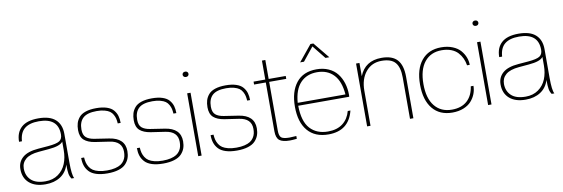

<svg xmlns="http://www.w3.org/2000/svg" viewBox="-54 -1139 4552 1553"><g transform="rotate(-10 2222.0 -363.0)"><path d="M220.2 9.8Q135.3 9.8 87.6 -31.7Q40 -73.2 40 -146Q40 -204.6 81.8 -241Q123.5 -277.3 210.9 -284.2L293.9 -291Q362.3 -296.9 387.2 -312.7Q412.1 -328.6 412.1 -366.2Q412.1 -502 253.9 -502Q176.3 -502 136.2 -469Q96.2 -436 91.8 -366.2H67.9Q67.9 -442.4 114 -484.1Q160.2 -525.9 253.9 -525.9Q347.7 -525.9 393.8 -484.1Q439.9 -442.4 439.9 -366.2V-131.8Q439.9 -28.3 456.1 0H434.1Q420.9 -19 416.5 -42.5Q412.1 -65.9 412.1 -118.2Q393.1 -55.7 342.8 -22.9Q292.5 9.8 220.2 9.8ZM224.1 -14.2Q285.2 -14.2 328.4 -44.9Q371.6 -75.7 391.8 -125.5Q412.1 -175.3 412.1 -237.8V-307.1Q388.7 -273.9 293.9 -266.1L210.9 -258.8Q137.7 -252.4 102.8 -222.9Q67.9 -193.4 67.9 -146Q67.9 -86.9 106.7 -50.5Q145.5 -14.2 224.1 -14.2Z M729 9.8Q675.3 9.8 637.5 -2.4Q599.6 -14.6 578.9 -37.1Q558.1 -59.6 549.1 -87.2Q540 -114.7 540 -149.9H564Q565.4 -125.5 570.3 -106.9Q575.2 -88.4 586.4 -70.3Q597.7 -52.2 615.2 -40.5Q632.8 -28.8 661.6 -21.5Q690.4 -14.2 729 -14.2Q767.1 -14.2 796.1 -21.2Q825.2 -28.3 842.8 -39.8Q860.4 -51.3 871.3 -68.1Q882.3 -85 886.2 -102.3Q890.1 -119.6 890.1 -140.1Q890.1 -225.6 790 -240.2L671.9 -257.8Q614.3 -267.1 584.2 -293.9Q554.2 -320.8 554.2 -376Q554.2 -408.2 561.8 -433.1Q569.3 -458 587.9 -480Q606.4 -502 642.1 -513.9Q677.7 -525.9 729 -525.9Q780.3 -525.9 815.9 -513.9Q851.6 -502 870.1 -480Q888.7 -458 896.2 -432.4Q903.8 -406.7 903.8 -374H879.9Q878.4 -396.5 874.8 -412.6Q871.1 -428.7 861.3 -446.8Q851.6 -464.8 835.9 -476.1Q820.3 -487.3 793.2 -494.6Q766.1 -502 729 -502Q650.9 -502 616.5 -470.2Q582 -438.5 582 -376Q582 -330.6 605.2 -310.8Q628.4 -291 671.9 -284.2L790 -266.1Q918 -247.1 918 -140.1Q918 -108.4 908.9 -83Q899.9 -57.6 879.4 -35.9Q858.9 -14.2 820.6 -2.2Q782.2 9.8 729 9.8Z M1186.5 9.8Q1132.8 9.8 1095 -2.4Q1057.1 -14.6 1036.4 -37.1Q1015.6 -59.6 1006.6 -87.2Q997.6 -114.7 997.6 -149.9H1021.5Q1022.9 -125.5 1027.8 -106.9Q1032.7 -88.4 1043.9 -70.3Q1055.2 -52.2 1072.8 -40.5Q1090.3 -28.8 1119.1 -21.5Q1147.9 -14.2 1186.5 -14.2Q1224.6 -14.2 1253.7 -21.2Q1282.7 -28.3 1300.3 -39.8Q1317.9 -51.3 1328.9 -68.1Q1339.8 -85 1343.8 -102.3Q1347.7 -119.6 1347.7 -140.1Q1347.7 -225.6 1247.6 -240.2L1129.4 -257.8Q1071.8 -267.1 1041.7 -293.9Q1011.7 -320.8 1011.7 -376Q1011.7 -408.2 1019.3 -433.1Q1026.9 -458 1045.4 -480Q1064 -502 1099.6 -513.9Q1135.3 -525.9 1186.5 -525.9Q1237.8 -525.9 1273.4 -513.9Q1309.1 -502 1327.6 -480Q1346.2 -458 1353.8 -432.4Q1361.3 -406.7 1361.3 -374H1337.4Q1335.9 -396.5 1332.3 -412.6Q1328.6 -428.7 1318.8 -446.8Q1309.1 -464.8 1293.5 -476.1Q1277.8 -487.3 1250.7 -494.6Q1223.6 -502 1186.5 -502Q1108.4 -502 1074 -470.2Q1039.6 -438.5 1039.6 -376Q1039.6 -330.6 1062.7 -310.8Q1085.9 -291 1129.4 -284.2L1247.6 -266.1Q1375.5 -247.1 1375.5 -140.1Q1375.5 -108.4 1366.5 -83Q1357.4 -57.6 1336.9 -35.9Q1316.4 -14.2 1278.1 -2.2Q1239.7 9.8 1186.5 9.8Z M1502.9 0H1475.1V-516.1H1502.9ZM1506.8 -654.3Q1500.5 -647.9 1489.3 -647.9Q1478 -647.9 1471.4 -654.3Q1464.8 -660.6 1464.8 -669.9Q1464.8 -679.2 1471.4 -685.5Q1478 -691.9 1489.3 -691.9Q1500.5 -691.9 1506.8 -685.5Q1513.2 -679.2 1513.2 -669.9Q1513.2 -660.6 1506.8 -654.3Z M1792 9.8Q1738.3 9.8 1700.4 -2.4Q1662.6 -14.6 1641.8 -37.1Q1621.1 -59.6 1612.1 -87.2Q1603 -114.7 1603 -149.9H1627Q1628.4 -125.5 1633.3 -106.9Q1638.2 -88.4 1649.4 -70.3Q1660.6 -52.2 1678.2 -40.5Q1695.8 -28.8 1724.6 -21.5Q1753.4 -14.2 1792 -14.2Q1830.1 -14.2 1859.1 -21.2Q1888.2 -28.3 1905.8 -39.8Q1923.3 -51.3 1934.3 -68.1Q1945.3 -85 1949.2 -102.3Q1953.1 -119.6 1953.1 -140.1Q1953.1 -225.6 1853 -240.2L1734.9 -257.8Q1677.2 -267.1 1647.2 -293.9Q1617.2 -320.8 1617.2 -376Q1617.2 -408.2 1624.8 -433.1Q1632.3 -458 1650.9 -480Q1669.4 -502 1705.1 -513.9Q1740.7 -525.9 1792 -525.9Q1843.3 -525.9 1878.9 -513.9Q1914.6 -502 1933.1 -480Q1951.7 -458 1959.2 -432.4Q1966.8 -406.7 1966.8 -374H1942.9Q1941.4 -396.5 1937.7 -412.6Q1934.1 -428.7 1924.3 -446.8Q1914.6 -464.8 1898.9 -476.1Q1883.3 -487.3 1856.2 -494.6Q1829.1 -502 1792 -502Q1713.9 -502 1679.4 -470.2Q1645 -438.5 1645 -376Q1645 -330.6 1668.2 -310.8Q1691.4 -291 1734.9 -284.2L1853 -266.1Q1981 -247.1 1981 -140.1Q1981 -108.4 1971.9 -83Q1962.9 -57.6 1942.4 -35.9Q1921.9 -14.2 1883.5 -2.2Q1845.2 9.8 1792 9.8Z M2228.5 3.9Q2168 3.9 2142.3 -16.6Q2116.7 -37.1 2116.7 -91.8V-492.2H2020.5V-516.1H2116.7V-671.9H2144.5V-516.1H2284.7V-492.2H2144.5V-91.8Q2144.5 -47.9 2161.9 -33.9Q2179.2 -20 2228.5 -20L2284.7 -22.9V0Q2248.5 3.9 2228.5 3.9Z M2544.4 9.8Q2433.6 9.8 2374 -60.3Q2314.5 -130.4 2314.5 -257.8Q2314.5 -381.3 2371.6 -453.6Q2428.7 -525.9 2538.6 -525.9Q2593.8 -525.9 2637 -506.3Q2680.2 -486.8 2707.3 -452.4Q2734.4 -418 2748.3 -373Q2762.2 -328.1 2762.2 -275.9Q2762.2 -266.1 2761.2 -261.2H2342.3Q2343.8 -132.3 2397.7 -73.2Q2451.7 -14.2 2544.4 -14.2Q2619.6 -14.2 2666.3 -50.5Q2712.9 -86.9 2729.5 -149.9H2751.5Q2711.9 9.8 2544.4 9.8ZM2342.3 -285.2H2734.4Q2726.1 -393.6 2674.8 -447.8Q2623.5 -502 2538.6 -502Q2453.6 -502 2402.1 -447.8Q2350.6 -393.6 2342.3 -285.2ZM2658.2 -604H2626.5L2538.6 -713.9L2450.2 -604H2418.5L2526.4 -735.8H2550.3Z M3242.2 0H3214.4V-340.8Q3214.4 -423.3 3180.9 -462.6Q3147.5 -502 3068.4 -502Q2987.8 -502 2939 -443.1Q2890.1 -384.3 2890.1 -288.1V0H2862.3V-516.1H2890.1V-407.2Q2937 -525.9 3072.3 -525.9Q3160.2 -525.9 3201.2 -480.5Q3242.2 -435.1 3242.2 -340.8Z M3562 9.8Q3457.5 9.8 3399.9 -60.5Q3342.3 -130.9 3342.3 -257.8Q3342.3 -384.8 3400.1 -455.3Q3458 -525.9 3562 -525.9Q3614.7 -525.9 3655.8 -509Q3696.8 -492.2 3720 -465.1Q3743.2 -438 3754.6 -407.7Q3766.1 -377.4 3766.1 -346.2H3744.1Q3739.3 -377 3727.3 -403.3Q3715.3 -429.7 3694.6 -452.6Q3673.8 -475.6 3639.9 -488.8Q3606 -502 3562 -502Q3472.2 -502 3421.1 -438.7Q3370.1 -375.5 3370.1 -257.8Q3370.1 -140.1 3421.1 -77.1Q3472.2 -14.2 3562 -14.2Q3641.1 -14.2 3687.5 -56.4Q3733.9 -98.6 3744.1 -173.8H3766.1Q3766.1 -139.6 3753.9 -107.9Q3741.7 -76.2 3717.8 -49.3Q3693.8 -22.5 3653.6 -6.3Q3613.3 9.8 3562 9.8Z M3883.8 0H3856V-516.1H3883.8ZM3887.7 -654.3Q3881.3 -647.9 3870.1 -647.9Q3858.9 -647.9 3852.3 -654.3Q3845.7 -660.6 3845.7 -669.9Q3845.7 -679.2 3852.3 -685.5Q3858.9 -691.9 3870.1 -691.9Q3881.3 -691.9 3887.7 -685.5Q3894 -679.2 3894 -669.9Q3894 -660.6 3887.7 -654.3Z M4164.1 9.8Q4079.1 9.8 4031.5 -31.7Q3983.9 -73.2 3983.9 -146Q3983.9 -204.6 4025.6 -241Q4067.4 -277.3 4154.8 -284.2L4237.8 -291Q4306.2 -296.9 4331.1 -312.7Q4356 -328.6 4356 -366.2Q4356 -502 4197.8 -502Q4120.1 -502 4080.1 -469Q4040 -436 4035.6 -366.2H4011.7Q4011.7 -442.4 4057.9 -484.1Q4104 -525.9 4197.8 -525.9Q4291.5 -525.9 4337.6 -484.1Q4383.8 -442.4 4383.8 -366.2V-131.8Q4383.8 -28.3 4399.9 0H4377.9Q4364.7 -19 4360.4 -42.5Q4356 -65.9 4356 -118.2Q4336.9 -55.7 4286.6 -22.9Q4236.3 9.8 4164.1 9.8ZM4168 -14.2Q4229 -14.2 4272.2 -44.9Q4315.4 -75.7 4335.7 -125.5Q4356 -175.3 4356 -237.8V-307.1Q4332.5 -273.9 4237.8 -266.1L4154.8 -258.8Q4081.5 -252.4 4046.6 -222.9Q4011.7 -193.4 4011.7 -146Q4011.7 -86.9 4050.5 -50.5Q4089.4 -14.2 4168 -14.2Z"/></g></svg>

Font: Creato Display Thin
Style: Regular
Weight: 265
Version: Version 1.000